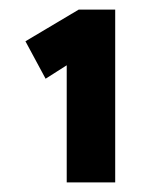

<svg xmlns="http://www.w3.org/2000/svg" viewBox="-20 -810 328 400"><path d="M119 -430V-674L75 -646L33 -724L144 -790H220V-430Z"/></svg>

Font: Lexend Deca SemiBold
Style: Regular
Weight: 600
Designer: Bonnie Shaver-Troup, Thomas Jockin
Foundry: Lexend
Version: Version 1.008; ttfautohint (v1.8.4.7-5d5b)